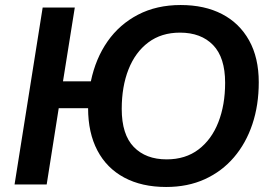

<svg xmlns="http://www.w3.org/2000/svg" viewBox="-20 -735 1086 765"><path d="M642 10Q545 10 475 -27.5Q405 -65 368 -135.5Q331 -206 331 -304H214L166 0H38L150 -705H278L231 -411H342Q361 -502 408.5 -570Q456 -638 530 -676.5Q604 -715 700 -715Q795 -715 864.5 -679Q934 -643 972.5 -574Q1011 -505 1011 -407Q1011 -316 985.5 -240Q960 -164 912 -108Q864 -52 796 -21Q728 10 642 10ZM644 -100Q719 -100 771 -139.5Q823 -179 850 -248Q877 -317 877 -405Q877 -506 829 -555.5Q781 -605 697 -605Q623 -605 571 -566Q519 -527 492 -458.5Q465 -390 465 -301Q465 -199 513 -149.5Q561 -100 644 -100Z"/></svg>

Font: Nunito Sans 12pt
Style: Bold Italic
Weight: 700
Italic angle: -9°
Designer: Vernon Adams
Foundry: Vernon Adams
Version: Version 3.101;gftools[0.9.27]